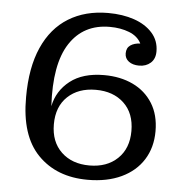

<svg xmlns="http://www.w3.org/2000/svg" viewBox="-51 -740 778 799"><g transform="rotate(5 338.0 -340.5)"><path d="M59 -312Q59 -435 96.5 -519.5Q134 -604 204 -647Q274 -690 369 -690Q430 -690 478 -673.5Q526 -657 554.5 -625Q583 -593 583 -548Q583 -517 564 -500Q545 -483 516 -483Q489 -483 472.5 -495.5Q456 -508 456 -529Q456 -552 472 -563Q488 -574 513 -575Q498 -605 462 -619Q426 -633 381 -633Q271 -633 214 -545.5Q157 -458 167 -283Q180 -348 233 -389.5Q286 -431 375 -431Q443 -431 495.5 -406Q548 -381 578 -333Q608 -285 608 -217Q608 -149 576 -98Q544 -47 484.5 -19Q425 9 344 9Q214 9 136 -71Q58 -151 59 -312ZM346 -51Q419 -51 463.5 -93.5Q508 -136 508 -209Q508 -283 463.5 -325Q419 -367 346 -367Q273 -367 228.5 -325Q184 -283 184 -209Q184 -136 228.5 -93.5Q273 -51 346 -51Z"/></g></svg>

Font: Montagu Slab 16pt
Style: Regular
Weight: 400
Designer: Florian Karsten
Foundry: Florian Karsten
Version: Version 1.000; ttfautohint (v1.8.3)